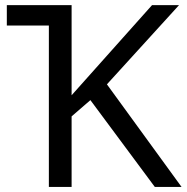

<svg xmlns="http://www.w3.org/2000/svg" viewBox="-20 -734 733 754"><path d="M6.8 -713.9H261.2V-359.9L577.1 -713.9H683.1L399.9 -402.8L692.9 0H587.9L335 -340.8L261.2 -276.9V0H171.9V-633.8H6.8Z"/></svg>

Font: NotoSans
Style: Regular
Weight: 400
Designer: Monotype Design team
Foundry: Monotype Imaging Inc.
Version: Version 1.04